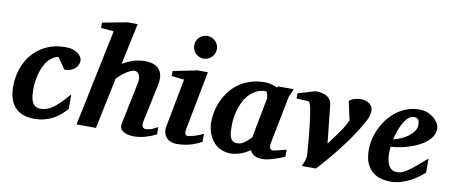

<svg xmlns="http://www.w3.org/2000/svg" viewBox="-66 -1010 3046 1293"><g transform="rotate(10 1456.5 -364.0)"><path d="M450.2 -425.8Q450.2 -417 445.8 -403.8Q441.4 -390.6 430.4 -378.4Q419.4 -366.2 400.9 -357.7Q382.3 -349.1 354 -349.1L298.8 -426.8Q270.5 -420.4 250 -403.3Q229.5 -386.2 215.3 -363.3Q201.2 -340.3 192.1 -314Q183.1 -287.6 178.2 -263.2Q173.3 -238.8 171.6 -219Q169.9 -199.2 169.9 -189Q169.9 -166 171.9 -143.3Q173.8 -120.6 180.9 -102.5Q188 -84.5 201.9 -73.2Q215.8 -62 240.2 -62Q258.8 -62 277.8 -67.4Q296.9 -72.8 319.1 -87.4Q341.3 -102.1 367.9 -127.7Q394.5 -153.3 428.2 -193.8V-94.2Q407.7 -69.8 384.3 -50.3Q360.8 -30.8 333.7 -16.8Q306.6 -2.9 275.6 4.6Q244.6 12.2 209 12.2Q163.1 12.2 129.9 -1.5Q96.7 -15.1 75.2 -40Q53.7 -64.9 43.5 -100.1Q33.2 -135.3 33.2 -178.2Q33.2 -243.2 53.5 -301.5Q73.7 -359.9 112.5 -404.1Q151.4 -448.2 207.3 -474.1Q263.2 -500 335 -500Q364.7 -500 386.5 -492.9Q408.2 -485.8 422.4 -474.9Q436.5 -463.9 443.4 -450.9Q450.2 -438 450.2 -425.8Z M1043.9 -27.8Q1006.3 -9.8 968 1.2Q929.7 12.2 890.1 12.2Q872.6 12.2 854.2 8.5Q835.9 4.9 821.8 -3.4Q807.6 -11.7 800.3 -25.1Q793 -38.6 796.9 -58.1L856.9 -349.1Q860.8 -367.2 858.6 -381.1Q856.4 -395 851.1 -404.5Q845.7 -414.1 837.9 -418.9Q830.1 -423.8 822.8 -423.8Q811.5 -423.8 797.4 -418.2Q783.2 -412.6 767.6 -402.6Q752 -392.6 735.6 -379.2Q719.2 -365.7 704.1 -350.1L630.9 0H498L635.7 -661.1L547.9 -668.9V-705.1L716.8 -736.8H786.1L726.1 -454.1Q756.3 -472.7 794.9 -486.3Q833.5 -500 877.9 -500Q915.5 -500 940.4 -489.7Q965.3 -479.5 979.2 -460.9Q993.2 -442.4 996.3 -416.3Q999.5 -390.1 993.2 -358.9L937 -94.2Q934.6 -81.5 936.3 -73.2Q938 -64.9 941.9 -59.6Q945.8 -54.2 950.7 -52Q955.6 -49.8 960 -49.8Q981.9 -49.8 1001.2 -57.6Q1020.5 -65.4 1043 -78.1Z M1354 -32.2Q1309.1 -7.8 1268.6 2.2Q1228 12.2 1185.1 12.2Q1157.7 12.2 1138.9 2.9Q1120.1 -6.3 1109.4 -21Q1098.6 -35.6 1095.2 -54Q1091.8 -72.3 1095.7 -90.8L1158.7 -422.9L1072.8 -432.1V-466.8L1237.8 -500H1308.1L1231 -99.1Q1229 -90.3 1228.5 -82Q1228 -73.7 1229.7 -67.4Q1231.4 -61 1236.3 -57.1Q1241.2 -53.2 1250 -53.2Q1253.9 -53.2 1265.4 -55.7Q1276.9 -58.1 1292 -62.5Q1307.1 -66.9 1323.5 -73.2Q1339.8 -79.6 1354 -86.9ZM1340.8 -663.1Q1340.8 -647 1334.7 -632.8Q1328.6 -618.7 1317.9 -607.9Q1307.1 -597.2 1293 -591.1Q1278.8 -585 1262.7 -585Q1246.6 -585 1232.7 -591.1Q1218.8 -597.2 1208.3 -607.9Q1197.8 -618.7 1191.9 -632.8Q1186 -647 1186 -663.1Q1186 -679.2 1191.9 -693.4Q1197.8 -707.5 1208.3 -717.8Q1218.8 -728 1232.7 -734.1Q1246.6 -740.2 1262.7 -740.2Q1278.8 -740.2 1293 -734.1Q1307.1 -728 1317.9 -717.8Q1328.6 -707.5 1334.7 -693.4Q1340.8 -679.2 1340.8 -663.1Z M1731 -394Q1731.4 -396 1730.7 -403.8Q1730 -411.6 1727.8 -420.2Q1725.6 -428.7 1722.4 -435.3Q1719.2 -441.9 1714.8 -441.9Q1682.6 -441.9 1656.5 -430.2Q1630.4 -418.5 1609.6 -398.4Q1588.9 -378.4 1573.7 -352.1Q1558.6 -325.7 1548.6 -296.1Q1538.6 -266.6 1533.7 -235.8Q1528.8 -205.1 1528.8 -176.8Q1528.8 -156.7 1529.5 -136.7Q1530.3 -116.7 1535.4 -100.1Q1540.5 -83.5 1552.5 -73.2Q1564.5 -63 1586.9 -63Q1603 -63 1617.4 -70.3Q1631.8 -77.6 1643.8 -87.2Q1655.8 -96.7 1664.8 -106.4Q1673.8 -116.2 1679.2 -121.1Q1682.6 -141.1 1684.8 -152.1Q1687 -163.1 1688.7 -173.1Q1690.4 -183.1 1692.9 -195.8Q1695.3 -208.5 1700 -232.2Q1704.6 -255.9 1711.9 -294.2Q1719.2 -332.5 1731 -394ZM1920.9 -29.8Q1903.8 -22.9 1885 -15.6Q1866.2 -8.3 1846.7 -2.2Q1827.1 3.9 1807.6 8.1Q1788.1 12.2 1769 12.2Q1737.3 12.2 1716.1 0.5Q1694.8 -11.2 1685.1 -33.2Q1671.9 -24.4 1656.7 -16.1Q1641.6 -7.8 1625 -1.7Q1608.4 4.4 1590.8 8.3Q1573.2 12.2 1555.2 12.2Q1524.4 12.2 1500 3.9Q1475.6 -4.4 1457 -18.6Q1438.5 -32.7 1425.5 -51.3Q1412.6 -69.8 1404.3 -90.1Q1396 -110.4 1392.1 -131.3Q1388.2 -152.3 1388.2 -170.9Q1388.2 -208 1396.2 -246.8Q1404.3 -285.6 1421.1 -322.3Q1438 -358.9 1463.4 -391.4Q1488.8 -423.8 1523.4 -448Q1558.1 -472.2 1602.3 -486.1Q1646.5 -500 1700.2 -500Q1722.2 -500 1743.9 -494.1Q1765.6 -488.3 1782.7 -479L1790 -487.8H1897Q1894.5 -480.5 1890.6 -471.2Q1886.7 -461.9 1882.8 -453.1Q1878.9 -444.3 1875.7 -437.3Q1872.6 -430.2 1872.1 -426.8L1807.1 -97.2Q1807.1 -85.9 1807.9 -78.1Q1808.6 -70.3 1811.5 -65.7Q1814.5 -61 1819.8 -59.1Q1825.2 -57.1 1834 -57.1Q1835.9 -57.1 1848.4 -60.1Q1860.8 -63 1875.7 -66.9Q1890.6 -70.8 1903.8 -74Q1917 -77.1 1920.9 -78.1Z M2438 -436Q2438 -423.3 2435.5 -411.6Q2433.1 -399.9 2429.7 -390.1Q2426.3 -380.4 2422.4 -372.8Q2418.5 -365.2 2416 -360.8Q2382.3 -299.3 2343.8 -243.4Q2305.2 -187.5 2267.3 -139.6Q2229.5 -91.8 2195.8 -53.2Q2162.1 -14.6 2137.7 12.2H2040Q2052.7 -13.7 2058.3 -33Q2064 -52.2 2063 -68.8Q2063 -70.3 2062 -83.7Q2061 -97.2 2059.3 -118.2Q2057.6 -139.2 2055.2 -166.3Q2052.7 -193.4 2049.8 -222.2Q2046.9 -251 2043.5 -280.3Q2040 -309.6 2036.4 -334.7Q2032.7 -359.9 2028.8 -379.6Q2024.9 -399.4 2021 -409.2Q2018.6 -414.6 2016.8 -418Q2015.1 -421.4 2012.7 -423.1Q2010.3 -424.8 2006.3 -425.3Q2002.4 -425.8 1995.6 -425.8Q1985.4 -426.3 1974.1 -427.2Q1964.4 -427.7 1951.9 -428.2Q1939.5 -428.7 1926.8 -429.2V-464.8L2045.9 -500Q2097.7 -499 2125.7 -481Q2153.8 -462.9 2157.7 -424.8L2185.1 -167Q2203.1 -191.9 2220.5 -214.1Q2237.8 -236.3 2252.9 -258.1Q2268.1 -279.8 2281 -301.8Q2293.9 -323.7 2303.7 -347.2L2275.9 -474.1Q2288.6 -486.3 2310.1 -493.2Q2331.5 -500 2355 -500Q2372.6 -500 2387.7 -495.6Q2402.8 -491.2 2414.1 -482.7Q2425.3 -474.1 2431.6 -462.4Q2438 -450.7 2438 -436Z M2765.6 -396Q2765.6 -404.8 2764.4 -413.3Q2763.2 -421.9 2759.5 -428.7Q2755.9 -435.5 2748.8 -439.7Q2741.7 -443.8 2730.5 -443.8Q2707 -443.8 2688.7 -427.2Q2670.4 -410.6 2656.2 -385Q2642.1 -359.4 2631.8 -328.9Q2621.6 -298.3 2614.7 -271Q2640.6 -276.9 2667.5 -288.6Q2694.3 -300.3 2716.1 -316.7Q2737.8 -333 2751.7 -353Q2765.6 -373 2765.6 -396ZM2895.5 -395Q2895.5 -368.7 2883.5 -346.2Q2871.6 -323.7 2850.6 -305.2Q2829.6 -286.6 2801.5 -271.7Q2773.4 -256.8 2741.5 -246.1Q2709.5 -235.4 2675 -228.5Q2640.6 -221.7 2607.4 -219.2Q2606.4 -210 2605.5 -198.2Q2604.5 -186.5 2604.5 -178.2Q2604.5 -152.3 2608.4 -130.4Q2612.3 -108.4 2621.1 -92.3Q2629.9 -76.2 2644.3 -67.1Q2658.7 -58.1 2679.7 -58.1Q2695.8 -58.1 2712.4 -64.5Q2729 -70.8 2751 -85.7Q2772.9 -100.6 2802.2 -125Q2831.5 -149.4 2872.6 -185.1V-89.8Q2857.9 -75.7 2834.5 -57.9Q2811 -40 2781.2 -24.4Q2751.5 -8.8 2717.3 1.7Q2683.1 12.2 2646.5 12.2Q2613.8 12.2 2581.5 3.9Q2549.3 -4.4 2523.7 -25.4Q2498 -46.4 2481.9 -82.3Q2465.8 -118.2 2465.8 -173.8Q2465.8 -211.9 2475.3 -251Q2484.9 -290 2502.4 -326.2Q2520 -362.3 2545.4 -394Q2570.8 -425.8 2602.8 -449.2Q2634.8 -472.7 2672.9 -486.3Q2710.9 -500 2753.4 -500Q2790 -500 2816.9 -487.8Q2843.8 -475.6 2861.3 -458.7Q2878.9 -441.9 2887.2 -424.1Q2895.5 -406.2 2895.5 -395Z"/></g></svg>

Font: Charis SIL CyrE
Style: Bold Italic
Weight: 700
Italic angle: -11°
Foundry: SIL International
Version: Version 5.000